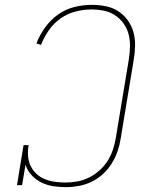

<svg xmlns="http://www.w3.org/2000/svg" viewBox="-20 -763 640 791"><path d="M252 8Q225 8 199 4Q173 0 150 -11.5Q127 -23 110 -41.5Q93 -60 85 -84L71 0H50L77 -165H98Q94 -143 95.5 -121Q97 -99 106 -80Q115 -61 130 -47Q145 -33 165 -25Q185 -17 206.5 -14Q228 -11 250 -11Q274 -11 298.5 -15.5Q323 -20 346.5 -31.5Q370 -43 390 -61Q410 -79 423.5 -100.5Q437 -122 445 -146Q453 -170 457 -194L511 -520Q515 -546 515.5 -572.5Q516 -599 509.5 -623Q503 -647 488.5 -667Q474 -687 453.5 -700.5Q433 -714 407.5 -719Q382 -724 356 -724Q324 -724 291 -715.5Q258 -707 229.5 -687Q201 -667 181 -638Q161 -609 149 -578L130 -584Q143 -618 165.5 -649.5Q188 -681 219 -703Q250 -725 286 -734Q322 -743 358 -743Q387 -743 415 -737.5Q443 -732 466 -717.5Q489 -703 505.5 -680.5Q522 -658 529.5 -631.5Q537 -605 536.5 -575.5Q536 -546 531 -517L477 -191Q473 -165 464 -139Q455 -113 440 -89Q425 -65 403.5 -45.5Q382 -26 357 -14Q332 -2 305 3Q278 8 252 8Z"/></svg>

Font: Iosevka HT Thin Extended
Style: Italic
Weight: 100
Width: 7
Italic angle: -9°
Monospace: yes
Designer: Belleve Invis
Foundry: Belleve Invis
Version: Version 32.3.0; ttfautohint (v1.8.4)